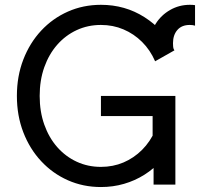

<svg xmlns="http://www.w3.org/2000/svg" viewBox="-20 -752 814 782"><path d="M752.9 -732.4Q709.5 -732.4 672.9 -711.4Q636.2 -690.4 614 -655Q591.8 -619.6 591.8 -576.2Q591.8 -569.8 592.3 -563.7Q592.8 -557.6 593.8 -551.8H687.5Q685.5 -557.1 685.1 -563.5Q684.6 -569.8 684.6 -576.2Q684.6 -609.4 702.4 -629.9Q720.2 -650.4 752.9 -650.4Q765.1 -650.4 774.4 -647.5V-731Q769.5 -731.9 763.9 -732.2Q758.3 -732.4 752.9 -732.4ZM611.8 -502.4 690.4 -546.9Q647.5 -631.8 568.4 -682.1Q489.3 -732.4 391.1 -732.4Q318.8 -732.4 256.6 -704.8Q194.3 -677.2 147.7 -627.2Q101.1 -577.1 75 -509.5Q48.8 -441.9 48.8 -361.3Q48.8 -280.8 75 -213.1Q101.1 -145.5 147.7 -95.5Q194.3 -45.4 256.6 -17.8Q318.8 9.8 391.1 9.8Q440.4 9.8 485.1 -3.2Q529.8 -16.1 568.4 -40.5Q606.9 -64.9 637.9 -99.1Q668.9 -133.3 690.4 -175.8L611.8 -220.2Q591.8 -174.8 558.6 -141.6Q525.4 -108.4 482.9 -90.3Q440.4 -72.3 391.1 -72.3Q337.9 -72.3 292.5 -93.3Q247.1 -114.3 213.1 -152.8Q179.2 -191.4 160.4 -244.4Q141.6 -297.4 141.6 -361.3Q141.6 -425.3 160.4 -478.3Q179.2 -531.2 213.1 -569.8Q247.1 -608.4 292.5 -629.4Q337.9 -650.4 391.1 -650.4Q440.4 -650.4 482.9 -632.3Q525.4 -614.3 558.6 -581.3Q591.8 -548.3 611.8 -502.4ZM391.1 -361.3V-279.3H601.6V-123.5L605.5 -110.8V0H694.3V-361.3Z"/></svg>

Font: Giphurs
Style: Regular
Weight: 400
Version: Version 2.010